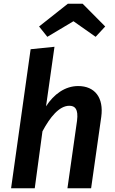

<svg xmlns="http://www.w3.org/2000/svg" viewBox="-20 -1002 614 1022"><path d="M232 -806 371 -889 489 -806 540 -861 420 -982H341L188 -861ZM396 -544C326 -544 266 -500 225 -436L270 -753L143 -740L39 0H165L206 -303C246 -378 295 -439 349 -439C379 -439 398 -422 390 -359L339 0H465L519 -380C533 -482 485 -544 396 -544Z"/></svg>

Font: Fira Sans Medium
Style: Italic
Weight: 500
Italic angle: -8°
Designer: bBox Type GmbH & Carrois Corporate GbR & Edenspiekermann AG
Foundry: bBox Type GmbH & Carrois Corporate GbR & Edenspiekermann AG
Version: Version 4.301;PS 004.301;hotconv 1.0.88;makeotf.lib2.5.64775